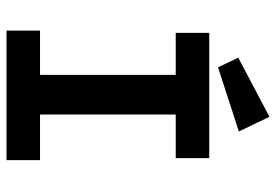

<svg xmlns="http://www.w3.org/2000/svg" viewBox="-149 -699 848 590"><g transform="rotate(90 275.0 -404.0)"><path d="M74 0V-103H210V-520H81V-623H466V-520H332V-103H472V0ZM187 -650 157 -712 339 -808 384 -714Z"/></g></svg>

Font: Inconsolata SemiExpanded ExtraBold
Style: Regular
Weight: 800
Width: 6
Monospace: yes
Designer: Raph Levien, Cyreal, Brenton Simpson
Foundry: Raph Levien, Cyreal, Google
Version: Version 3.001; ttfautohint (v1.8.2.53-6de2)